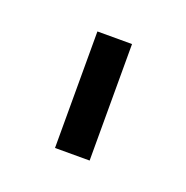

<svg xmlns="http://www.w3.org/2000/svg" viewBox="-51 -747 263 271"><g transform="rotate(20 81.0 -611.5)"><path d="M55 -699H107V-524H55Z"/></g></svg>

Font: Prompt ExtraLight
Style: Regular
Weight: 275
Designer: Katatrad Team
Foundry: CadsonDemak
Version: Version 1.001